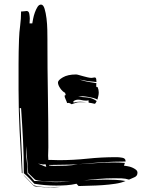

<svg xmlns="http://www.w3.org/2000/svg" viewBox="-20 -761 620 838"><path d="M66 -289Q69 -219 72.5 -149Q76 -79 78 -9V-4L75 -7V-14Q70 -104 65.5 -191.5Q61 -279 61 -369V-482Q61 -509 61.5 -535.5Q62 -562 63 -589Q64 -620 68 -649.5Q72 -679 72 -711H76Q83 -711 88 -712Q93 -713 96 -713Q106 -713 108 -700Q110 -687 110 -680L109 -659H121Q122 -665 124.5 -678.5Q127 -692 132 -706Q137 -720 143.5 -730.5Q150 -741 159 -741Q169 -741 174.5 -723Q180 -705 183 -680.5Q186 -656 186.5 -630.5Q187 -605 187 -590V-578Q187 -463 189 -348Q191 -233 191 -118Q191 -109 190.5 -99.5Q190 -90 190 -81Q190 -76 190.5 -72Q191 -68 191 -63H201Q210 -63 219 -62.5Q228 -62 237 -62Q300 -62 361.5 -68.5Q423 -75 486 -75H490Q500 -75 514 -72.5Q528 -70 528 -58V-56Q475 -56 424 -52.5Q373 -49 320 -44Q359 -46 397.5 -49Q436 -52 475 -52Q488 -52 500 -51.5Q512 -51 525 -50L521 -38Q527 -37 537 -35.5Q547 -34 556.5 -30Q566 -26 573 -20.5Q580 -15 580 -7Q580 7 567 12.5Q554 18 543 23Q528 18 511.5 17.5Q495 17 479 17Q444 17 410 20Q378 23 345 26Q369 25 391 24Q416 23 441 23Q463 23 484.5 24Q506 25 528 29Q510 37 483.5 41Q457 45 428.5 47Q400 49 372 49.5Q344 50 323 51L314 41Q292 46 270 47.5Q248 49 225 49Q201 49 177 47Q153 45 130 41Q119 29 108 17.5Q97 6 84 -5Q84 -77 80.5 -147Q77 -217 72 -289ZM279 31Q255 32 229 32Q198 32 171 30Q144 28 133 23L103 -6L94 -124V-102Q94 -79 97 -56Q100 -33 100 -10V-4Q108 4 115.5 12Q123 20 130 29H137Q159 29 180.5 31.5Q202 34 224 34Q247 34 269 32Q277 32 286 31ZM194 -39Q199 -38 204.5 -37.5Q210 -37 216 -37Q242 -37 268 -38Q294 -39 320 -44Q288 -42 257 -42Q226 -42 194 -41ZM127 48Q144 53 162.5 54.5Q181 56 201 56Q213 56 224 55Q234 55 243 55Q237 56 229 56Q221 57 213 57H193Q181 57 168.5 56Q156 55 144.5 54Q133 53 128 51Q125 48 118 40.5Q111 33 103 25Q95 17 88.5 9.5Q82 2 81 0ZM168 -43 146 -47Q152 -45 164 -39.5Q176 -34 182 -33L179 -44ZM406 -381Q411 -369 411 -358Q411 -349 409 -341.5Q407 -334 405 -326L402 -328Q396 -331 387 -333.5Q378 -336 368.5 -337.5Q359 -339 351.5 -340Q344 -341 341 -341Q336 -341 331 -340Q326 -339 321 -339Q341 -337 361.5 -335.5Q382 -334 402 -320Q397 -308 393 -308Q386 -310 379.5 -311Q373 -312 367 -313L366 -324Q363 -322 360 -322H353Q345 -322 337 -324Q329 -326 321 -326Q310 -326 300 -319Q301 -317 301 -313Q313 -317 330 -317Q337 -317 344 -316L358 -314Q354 -314 350.5 -314.5Q347 -315 344 -315H331Q321 -315 316.5 -314Q312 -313 298 -308L293 -306Q284 -312 278 -312Q276 -312 275 -311.5Q274 -311 273 -311Q271 -318 266.5 -327.5Q262 -337 262 -342Q262 -346 267 -346L264 -356Q253 -361 243 -375.5Q233 -390 233 -401Q233 -411 254.5 -423.5Q276 -436 312 -436Q316 -436 324.5 -433.5Q333 -431 342.5 -428.5Q352 -426 362 -423.5Q372 -421 380 -421Q383 -421 386.5 -422Q390 -423 393 -423Q399 -423 400 -415.5Q401 -408 401 -403Q381 -405 363 -407Q346 -410 326 -414Q346 -407 364 -404Q382 -401 401 -398Q400 -395 400 -389Q400 -383 401 -381Z"/></svg>

Font: Finger Paint
Style: Regular
Weight: 400
Designer: Ralph du Carrois
Foundry: Ralph du Carrois
Version: Version 1.002